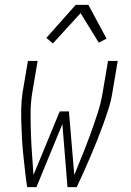

<svg xmlns="http://www.w3.org/2000/svg" viewBox="-20 -771 540 791"><path d="M130 0H92Q87 -32 83.5 -64Q80 -96 76.5 -128Q73 -160 71 -192.5Q69 -225 68 -258Q67 -291 67.5 -324Q68 -357 73 -390L95 -520H135L113 -390Q106 -347 106 -304Q106 -261 107.5 -218.5Q109 -176 112 -134Q115 -92 118 -50L226 -312H264L286 -50Q303 -92 320 -134Q337 -176 352.5 -218.5Q368 -261 382 -304Q396 -347 403 -390L425 -520H465L443 -390Q438 -357 427.5 -324Q417 -291 405 -258Q393 -225 380 -192.5Q367 -160 353.5 -128Q340 -96 325.5 -64Q311 -32 296 0H258L237 -260ZM198 -592 171 -615 292 -751H344L419 -612L387 -595L312 -717Z"/></svg>

Font: Iosevka Term Curly Extralight
Style: Italic
Weight: 200
Italic angle: -9°
Designer: Belleve Invis
Foundry: Belleve Invis
Version: Version 32.3.0